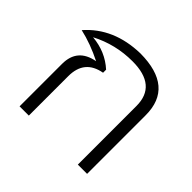

<svg xmlns="http://www.w3.org/2000/svg" viewBox="-139 -717 875 875"><g transform="rotate(45 298.5 -280.0)"><path d="M304.7 -560.1Q521 -559.1 521 -377.9V0H461.4V-377.9Q461.4 -509.3 304.7 -509.3Q195.3 -509.3 100.1 -459.5Q186.5 -451.7 246.6 -397V-377.4Q145.5 -359.4 145.5 -254.4V0H85.9V-273.9Q85.9 -373.5 187 -392.1Q112.3 -429.7 40.5 -445.8Q137.2 -556.2 304.7 -560.1Z"/></g></svg>

Font: Roboto Web
Style: Light
Weight: 300
Designer: Google
Version: Version 1.200310; 2013